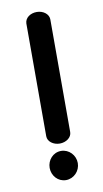

<svg xmlns="http://www.w3.org/2000/svg" viewBox="-73 -622 356 664"><g transform="rotate(-10 105.0 -290.0)"><path d="M55.6 -46C55.6 -18.6 76.3 5.2 104.4 5.2C132.3 5.2 154.4 -18.4 154.4 -46C154.4 -73.6 132.3 -97.2 104.4 -97.2C76.3 -97.2 55.6 -73.4 55.6 -46ZM147.1 -552.1C146.6 -570.7 127.7 -585 105 -585C82.9 -585 63.7 -572.1 63 -552.1C62.9 -551.7 63 -156.1 63 -156C63 -137.3 82.5 -123 105 -123C127.6 -123 147.1 -137.1 147.1 -156Z"/></g></svg>

Font: Hi.
Style: Bold
Weight: 400
Designer: Mew Too, Robert Jablonski
Foundry: Cannot Into Space Fonts
Version: Version 1.996